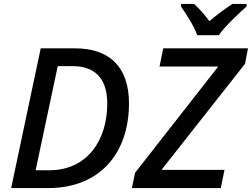

<svg xmlns="http://www.w3.org/2000/svg" viewBox="-20 -961 1287 981"><path d="M988 -781H1098C1128 -826 1204 -896 1240 -928V-941H1168C1131 -917 1091 -888 1050 -853C1025 -886 996 -920 971 -941H905V-928C931 -889 970 -831 988 -781ZM37 0H226C491 0 639 -179 639 -433C639 -621 537 -714 364 -714H188ZM654 0H1108L1127 -93H805L1232 -635L1247 -714H814L795 -621H1095L670 -78ZM231 -91H162L275 -623H352C459 -623 528 -566 528 -432C528 -243 425 -91 231 -91Z"/></svg>

Font: Noto Sans Medium
Style: Italic
Weight: 500
Italic angle: -12°
Designer: Monotype Design Team
Foundry: Monotype Imaging Inc.
Version: Version 2.013